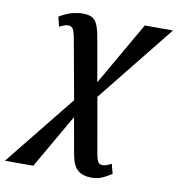

<svg xmlns="http://www.w3.org/2000/svg" viewBox="-159 -619 877 946"><g transform="rotate(10 279.0 -146.5)"><path d="M-73 240 211 -113 157 -410Q150 -449 142 -460Q134 -471 119 -471Q108 -471 96.5 -466.5Q85 -462 75 -457L63 -505Q100 -527 128.5 -534Q157 -541 178 -541Q223 -541 240.5 -520.5Q258 -500 268 -447L308 -220L490 -536H631L321 -149L367 113Q374 155 381.5 166.5Q389 178 404 178Q414 178 426 173.5Q438 169 448 163L461 212Q429 232 407.5 240Q386 248 361 248Q319 248 293.5 228Q268 208 258 154L225 -31L69 240Z"/></g></svg>

Font: Noto Serif SemiCondensed SemiBold
Style: Italic
Weight: 600
Width: 4
Italic angle: -12°
Designer: Monotype Design Team
Foundry: Monotype Imaging Inc.
Version: Version 2.014; ttfautohint (v1.8.4.7-5d5b)